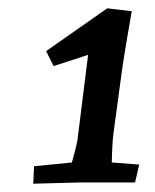

<svg xmlns="http://www.w3.org/2000/svg" viewBox="-20 -769 374 462"><path d="M62 -369 153 -378Q162 -410 166 -429L192 -637L109 -610L91 -646L238 -749L297 -742Q294 -724 286 -678Q278 -632 273 -596L253 -448Q250 -426 249 -378L315 -373L305 -330H174L60 -327Z"/></svg>

Font: Andada Pro SemiBold
Style: Italic
Weight: 600
Italic angle: -6.99998°
Designer: Carolina Giovagnoli
Foundry: Huerta Tipografica
Version: Version 3.005